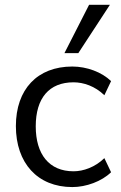

<svg xmlns="http://www.w3.org/2000/svg" viewBox="-20 -758 494 787"><path d="M276.5 8.8C333.3 8.8 397.1 -14.7 435.3 -52L407.8 -109.8C369.6 -72.5 321.6 -55.9 281.4 -55.9C181.4 -55.9 126.5 -125.5 126.5 -240.2C126.5 -355.9 181.4 -420.6 281.4 -420.6C322.5 -420.6 369.6 -404.9 407.8 -367.6L435.3 -425.5C397.1 -462.7 335.3 -485.3 276.5 -485.3C133.3 -485.3 45.1 -392.2 45.1 -241.2C45.1 -90.2 133.3 8.8 276.5 8.8ZM244.1 -540.2H301L430.4 -738.2H345.1Z"/></svg>

Font: LL Pando Sans
Style: Regular
Weight: 400
Designer: Joshua Smith
Foundry: Joshua Smith
Version: Version 1.000;Glyphs 3.2.1 (3258)